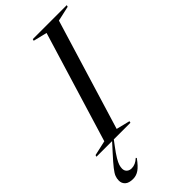

<svg xmlns="http://www.w3.org/2000/svg" viewBox="-337 -777 1071 1071"><g transform="rotate(-45 198.5 -241.0)"><path d="M15 148Q15 165 26 175Q37 185 55 185Q84 185 111.5 159.5L115.5 164Q88 202 66 217.2Q44 232.5 18.5 232.5Q-14 232.5 -29.5 218.5Q-45 204.5 -45 182.5Q-45 166 -39.2 151Q-33.5 136 -15.2 112.8Q3 89.5 40.5 48.5L84.5 0H-39L-36 -10L53 -30L252.5 -685L171 -705L174 -715H442L439 -705L350 -685L150.5 -30L231.5 -10L229 0H98L75.5 30Q49.5 64.5 36.5 86.5Q23.5 108.5 19.2 122.5Q15 136.5 15 148Z"/></g></svg>

Font: Newsreader 72pt
Style: Italic
Weight: 400
Italic angle: -17°
Designer: Hugues Gentile
Foundry: Production Type
Version: Version 1.003; ttfautohint (v1.8.3)